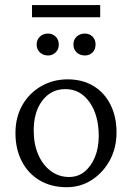

<svg xmlns="http://www.w3.org/2000/svg" viewBox="-20 -743 529 770"><path d="M248 7.8Q185.5 7.8 139.2 -19.5Q92.8 -46.9 67.4 -96.2Q42 -145.5 42 -209Q42 -273.4 69.8 -321.8Q97.7 -370.1 145.5 -397.5Q193.4 -424.8 251 -424.8Q310.5 -424.8 354.5 -398.4Q398.4 -372.1 422.9 -323.7Q447.3 -275.4 447.3 -211.9Q447.3 -150.4 420.9 -101.1Q394.5 -51.8 349.1 -22Q303.7 7.8 248 7.8ZM256.8 -33.2Q293 -33.2 319.3 -54.7Q345.7 -76.2 360.8 -113.3Q376 -150.4 376 -197.3Q376 -281.2 338.9 -333.5Q301.8 -385.7 242.2 -385.7Q185.5 -385.7 150.4 -340.3Q115.2 -294.9 115.2 -219.7Q115.2 -164.1 133.8 -122.1Q152.3 -80.1 184.6 -56.6Q216.8 -33.2 256.8 -33.2ZM172.9 -520.5Q153.3 -520.5 140.1 -532.7Q127 -544.9 127 -564.5Q127 -584 140.1 -596.2Q153.3 -608.4 172.9 -608.4Q190.4 -608.4 203.1 -596.2Q215.8 -584 215.8 -564.5Q215.8 -544.9 203.1 -532.7Q190.4 -520.5 172.9 -520.5ZM320.3 -520.5Q300.8 -520.5 287.6 -532.7Q274.4 -544.9 274.4 -564.5Q274.4 -584 287.6 -596.2Q300.8 -608.4 320.3 -608.4Q338.9 -608.4 351.1 -596.2Q363.3 -584 363.3 -564.5Q363.3 -544.9 351.1 -532.7Q338.9 -520.5 320.3 -520.5ZM108.4 -722.7H381.8V-673.8H108.4Z"/></svg>

Font: Crimson Pro Light
Style: Regular
Weight: 300
Designer: Jacques Le Bailly
Foundry: Baron von Fonthausen
Version: Version 1.003